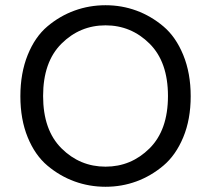

<svg xmlns="http://www.w3.org/2000/svg" viewBox="-20 -707 807 735"><path d="M265.5 -666.5Q322 -687 384 -687Q446 -687 502 -666.5Q558 -646 605.5 -606Q653 -566 681.5 -496.5Q710 -427 710 -338.5Q710 -250 681.5 -181.5Q653 -113 605.5 -73Q558 -33 502 -12.5Q446 8 384 8Q322 8 265.5 -12.5Q209 -33 161.5 -73Q114 -113 86 -181.5Q58 -250 58 -338.5Q58 -427 86 -496.5Q114 -566 161.5 -606Q209 -646 265.5 -666.5ZM552.5 -540Q482 -610 384 -610Q286 -610 215.5 -540Q145 -470 145 -339.5Q145 -209 215.5 -139Q286 -69 384 -69Q482 -69 552.5 -139Q623 -209 623 -339.5Q623 -470 552.5 -540Z"/></svg>

Font: Merge One
Style: Regular
Weight: 400
Designer: Kosal Sen
Foundry: Philatype
Version: Version 1.001